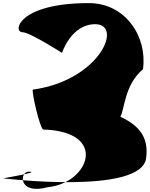

<svg xmlns="http://www.w3.org/2000/svg" viewBox="-40 -1121 965 1238"><path d="M106 -913C40 -913 75 -1101 533 -1101C769 -1101 911 -885 882 -675C762 -573 765 -420 736 -368C863 -310 920 -230 902 -100C869 137 -20 29 -20 29C-20 29 231 -14 145 -14C86 -14 75 138 268 86C534 60 663 -273 238 -286C216 -300 167 -511 171 -543C603 -602 757 -965 574 -965C418 -965 360 -780 360 -780C360 -780 152 -913 106 -913Z"/></svg>

Font: Chaingun
Style: Ita
Weight: 400
Version: Version 0.91